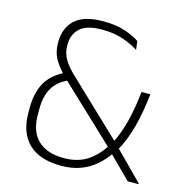

<svg xmlns="http://www.w3.org/2000/svg" viewBox="-99 -739 799 840"><g transform="rotate(15 300.0 -319.0)"><path d="M550.5 0Q539 -11.5 524 -26.5Q509 -41.5 493 -57.5Q477 -73.5 462.8 -87.8Q448.5 -102 438.5 -112L432 -119.5L169.5 -367.5L163.5 -374.5Q131.5 -406.5 115.5 -436.5Q99.5 -466.5 99.5 -506V-510Q99.5 -573 139.5 -610.8Q179.5 -648.5 267.5 -648.5Q326 -648.5 367.2 -634.5Q408.5 -620.5 432.5 -603.5L437.5 -564.5Q407.5 -584 366.8 -598Q326 -612 271.5 -612Q202 -612 171.8 -584Q141.5 -556 141.5 -509.5V-506Q141.5 -472.5 157.2 -445.2Q173 -418 202 -390L455 -149.5L465 -139Q477 -127 490.2 -113.8Q503.5 -100.5 517.2 -86.8Q531 -73 545.2 -58.5Q559.5 -44 573.2 -30.2Q587 -16.5 600 -3V0ZM251 10Q154 10 103.8 -38.2Q53.5 -86.5 53.5 -177.5V-201Q53.5 -266.5 78.8 -313Q104 -359.5 167.5 -390L190 -361Q139 -338.5 117.2 -300.8Q95.5 -263 95.5 -204.5V-180Q95.5 -104 136.2 -64.8Q177 -25.5 254 -25.5Q316.5 -25.5 360 -54Q403.5 -82.5 435 -134.5L445 -149Q469.5 -196.5 485 -257.8Q500.5 -319 508 -393H548Q539 -309 520.8 -240.8Q502.5 -172.5 473 -121.5L464 -111Q439.5 -73 408.8 -46Q378 -19 339.2 -4.5Q300.5 10 251 10Z"/></g></svg>

Font: Anek Bangla Medium ExtraLight
Style: Regular
Weight: 250
Version: Version 1.003